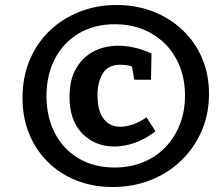

<svg xmlns="http://www.w3.org/2000/svg" viewBox="-20 -736 898 768"><path d="M431 12Q352 12 286 -14Q220 -40 171.5 -88Q123 -136 96.5 -201Q70 -266 70 -345Q70 -426 98 -494Q126 -562 177 -611.5Q228 -661 297 -688.5Q366 -716 446 -716Q525 -716 592 -690Q659 -664 709.5 -616.5Q760 -569 788 -504Q816 -439 816 -361Q816 -280 786.5 -212Q757 -144 704.5 -93.5Q652 -43 582 -15.5Q512 12 431 12ZM438 -150Q360 -150 309 -202Q258 -254 258 -348Q258 -416 284 -461.5Q310 -507 354 -530Q398 -553 453 -553Q519 -553 586 -522L584 -417H517L507 -474L513 -468Q503 -473 488 -475Q473 -477 461 -477Q413 -477 391.5 -443Q370 -409 370 -356Q370 -291 395 -260Q420 -229 461 -229Q484 -229 511 -238Q538 -247 566 -267L602 -211Q561 -179 519 -164.5Q477 -150 438 -150ZM438 -66Q500 -66 552 -87Q604 -108 641.5 -147Q679 -186 699.5 -238.5Q720 -291 720 -354Q720 -437 684.5 -501.5Q649 -566 585.5 -602.5Q522 -639 440 -639Q356 -639 294.5 -602Q233 -565 199.5 -500.5Q166 -436 166 -352Q166 -269 199 -204.5Q232 -140 293.5 -103Q355 -66 438 -66Z"/></svg>

Font: Bitter Thin
Style: Bold Italic
Weight: 700
Italic angle: -9°
Version: Version 3.021